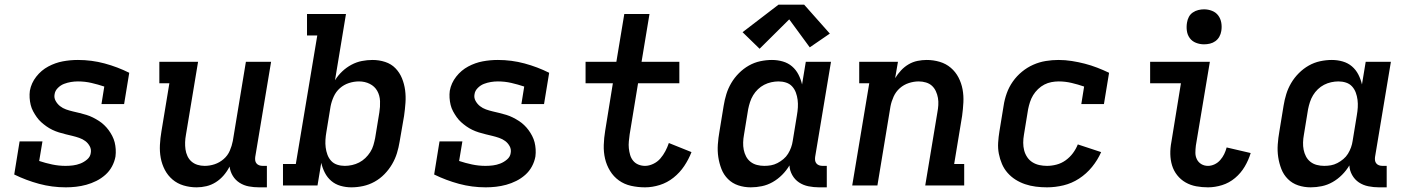

<svg xmlns="http://www.w3.org/2000/svg" viewBox="-20 -795 6040 823"><path d="M262 8Q203 8 147.5 -7Q92 -22 41 -47L64 -189H162L148 -105Q175 -96 203.5 -90Q232 -84 261 -84Q277 -84 293 -86Q309 -88 324.5 -94Q340 -100 353.5 -111.5Q367 -123 369 -139Q372 -155 364.5 -168.5Q357 -182 345.5 -190.5Q334 -199 319.5 -204Q305 -209 290.5 -212.5Q276 -216 261.5 -219.5Q247 -223 232.5 -227.5Q218 -232 204.5 -238.5Q191 -245 179 -253.5Q167 -262 156.5 -271.5Q146 -281 137.5 -293Q129 -305 122 -318Q115 -331 111.5 -345.5Q108 -360 107 -375.5Q106 -391 108 -406Q114 -439 135.5 -466.5Q157 -494 187 -510Q217 -526 249 -532Q281 -538 314 -538Q373 -538 428.5 -523Q484 -508 534 -483L512 -349H415L427 -424Q400 -433 372 -439.5Q344 -446 314 -446Q299 -446 284 -443.5Q269 -441 254.5 -435.5Q240 -430 228 -418Q216 -406 214 -391Q211 -376 218.5 -362.5Q226 -349 237.5 -340Q249 -331 263 -326Q277 -321 292 -317.5Q307 -314 321.5 -310.5Q336 -307 350.5 -302.5Q365 -298 378 -291.5Q391 -285 403.5 -277Q416 -269 426.5 -259Q437 -249 445.5 -237.5Q454 -226 461 -212.5Q468 -199 471.5 -185Q475 -171 476 -155.5Q477 -140 475 -124Q471 -102 460 -81.5Q449 -61 431.5 -45.5Q414 -30 393 -19.5Q372 -9 350 -3Q328 3 306 5.5Q284 8 262 8Z M823 8Q794 8 767 0Q740 -8 719.5 -25.5Q699 -43 686.5 -67Q674 -91 669 -118Q664 -145 665.5 -174Q667 -203 672 -232L706 -438H663V-530H829L777 -217Q774 -201 773.5 -185.5Q773 -170 775 -155Q777 -140 783.5 -126Q790 -112 801 -102.5Q812 -93 826.5 -88.5Q841 -84 857 -84Q879 -84 900 -91Q921 -98 938.5 -113Q956 -128 965 -149Q974 -170 978 -191L1034 -530H1142L1074 -122Q1073 -114 1074 -107Q1075 -100 1079.5 -94.5Q1084 -89 1091 -86.5Q1098 -84 1106 -84H1124V8H1091Q1068 8 1046.5 4Q1025 0 1007 -11.5Q989 -23 978 -41Q967 -59 964 -81Q954 -61 939 -43.5Q924 -26 905 -14Q886 -2 865 3Q844 8 823 8Z M1486 8Q1462 8 1439.5 1.5Q1417 -5 1400 -19.5Q1383 -34 1372.5 -54.5Q1362 -75 1357 -97L1341 0H1193V-92H1248L1340 -643H1296V-735H1463L1416 -451Q1429 -472 1447 -489Q1465 -506 1486.5 -517.5Q1508 -529 1531 -533.5Q1554 -538 1577 -538Q1605 -538 1631 -529.5Q1657 -521 1675 -502.5Q1693 -484 1703 -459.5Q1713 -435 1716.5 -408.5Q1720 -382 1718 -354Q1716 -326 1712 -298L1693 -188Q1689 -163 1681.5 -138.5Q1674 -114 1660.5 -91Q1647 -68 1628 -48.5Q1609 -29 1585.5 -16Q1562 -3 1536.5 2.5Q1511 8 1486 8ZM1458 -84Q1473 -84 1489 -87.5Q1505 -91 1519.5 -98.5Q1534 -106 1546 -117.5Q1558 -129 1567 -143Q1576 -157 1580.5 -172.5Q1585 -188 1588 -203L1606 -313Q1610 -337 1609 -361.5Q1608 -386 1597 -405.5Q1586 -425 1565 -435.5Q1544 -446 1519 -446Q1519 -446 1519 -446Q1519 -446 1519 -446Q1497 -446 1475.5 -439Q1454 -432 1437 -417Q1420 -402 1410.5 -381Q1401 -360 1397 -339L1379 -229Q1376 -212 1375 -195.5Q1374 -179 1376 -163Q1378 -147 1383.5 -132Q1389 -117 1399.5 -105.5Q1410 -94 1425.5 -89Q1441 -84 1458 -84Z M2062 8Q2003 8 1947.5 -7Q1892 -22 1841 -47L1864 -189H1962L1948 -105Q1975 -96 2003.5 -90Q2032 -84 2061 -84Q2077 -84 2093 -86Q2109 -88 2124.5 -94Q2140 -100 2153.5 -111.5Q2167 -123 2169 -139Q2172 -155 2164.5 -168.5Q2157 -182 2145.5 -190.5Q2134 -199 2119.5 -204Q2105 -209 2090.5 -212.5Q2076 -216 2061.5 -219.5Q2047 -223 2032.5 -227.5Q2018 -232 2004.5 -238.5Q1991 -245 1979 -253.5Q1967 -262 1956.5 -271.5Q1946 -281 1937.5 -293Q1929 -305 1922 -318Q1915 -331 1911.5 -345.5Q1908 -360 1907 -375.5Q1906 -391 1908 -406Q1914 -439 1935.5 -466.5Q1957 -494 1987 -510Q2017 -526 2049 -532Q2081 -538 2114 -538Q2173 -538 2228.5 -523Q2284 -508 2334 -483L2312 -349H2215L2227 -424Q2200 -433 2172 -439.5Q2144 -446 2114 -446Q2099 -446 2084 -443.5Q2069 -441 2054.5 -435.5Q2040 -430 2028 -418Q2016 -406 2014 -391Q2011 -376 2018.5 -362.5Q2026 -349 2037.5 -340Q2049 -331 2063 -326Q2077 -321 2092 -317.5Q2107 -314 2121.5 -310.5Q2136 -307 2150.5 -302.5Q2165 -298 2178 -291.5Q2191 -285 2203.5 -277Q2216 -269 2226.5 -259Q2237 -249 2245.5 -237.5Q2254 -226 2261 -212.5Q2268 -199 2271.5 -185Q2275 -171 2276 -155.5Q2277 -140 2275 -124Q2271 -102 2260 -81.5Q2249 -61 2231.5 -45.5Q2214 -30 2193 -19.5Q2172 -9 2150 -3Q2128 3 2106 5.5Q2084 8 2062 8Z M2745 8Q2714 8 2685 1.5Q2656 -5 2633 -21.5Q2610 -38 2595 -62.5Q2580 -87 2573.5 -115Q2567 -143 2568 -173.5Q2569 -204 2574 -234L2607 -438H2490V-530H2622L2656 -735H2764L2730 -530H2892V-438H2715L2679 -219Q2677 -204 2675.5 -189Q2674 -174 2675.5 -159.5Q2677 -145 2681 -131Q2685 -117 2694 -106Q2703 -95 2716.5 -89.5Q2730 -84 2745 -84Q2762 -84 2780 -92.5Q2798 -101 2810.5 -115.5Q2823 -130 2832 -147Q2841 -164 2847 -182L2944 -143Q2932 -112 2913 -83.5Q2894 -55 2867 -33.5Q2840 -12 2808 -2Q2776 8 2745 8Z M3198 8Q3170 8 3144.5 -0.5Q3119 -9 3100.5 -27.5Q3082 -46 3072.5 -70.5Q3063 -95 3059 -121.5Q3055 -148 3057 -176Q3059 -204 3064 -232L3082 -342Q3086 -367 3093.5 -391.5Q3101 -416 3114.5 -439Q3128 -462 3147.5 -481.5Q3167 -501 3190 -514Q3213 -527 3238.5 -532.5Q3264 -538 3289 -538Q3313 -538 3335.5 -531.5Q3358 -525 3375 -510.5Q3392 -496 3402.5 -475.5Q3413 -455 3418 -433L3434 -530H3542L3474 -122Q3473 -114 3474 -107Q3475 -100 3479.5 -94.5Q3484 -89 3491 -86.5Q3498 -84 3506 -84H3524V8H3491Q3468 8 3445.5 3.5Q3423 -1 3405 -13Q3387 -25 3376 -44.5Q3365 -64 3364 -86Q3351 -64 3332.5 -45.5Q3314 -27 3292 -14.5Q3270 -2 3246 3Q3222 8 3198 8ZM3256 -84Q3271 -84 3285 -86.5Q3299 -89 3312.5 -96Q3326 -103 3338 -113Q3350 -123 3358 -136Q3366 -149 3371 -163Q3376 -177 3378 -191L3396 -301Q3399 -318 3400 -334.5Q3401 -351 3399 -367Q3397 -383 3391.5 -398Q3386 -413 3375.5 -424.5Q3365 -436 3349.5 -441Q3334 -446 3317 -446Q3302 -446 3286 -442.5Q3270 -439 3255.5 -431.5Q3241 -424 3229 -412.5Q3217 -401 3208.5 -387Q3200 -373 3195 -357.5Q3190 -342 3187 -327L3169 -217Q3166 -201 3165.5 -184.5Q3165 -168 3168 -153Q3171 -138 3178 -124.5Q3185 -111 3197 -101.5Q3209 -92 3224.5 -88Q3240 -84 3256 -84Q3256 -84 3256 -84Q3256 -84 3256 -84ZM3236 -586 3163 -657 3317 -775H3427L3537 -651L3451 -592L3363 -712Z M3633 0 3706 -438H3663V-530H3829L3817 -460Q3828 -478 3842.5 -493.5Q3857 -509 3875 -519.5Q3893 -530 3913 -534Q3933 -538 3952 -538Q3981 -538 4008 -530Q4035 -522 4055.5 -504.5Q4076 -487 4088.5 -463Q4101 -439 4106 -412Q4111 -385 4109.5 -356Q4108 -327 4104 -298L4070 -92H4113V0H3946L3998 -313Q4001 -329 4002 -344.5Q4003 -360 4000.5 -375Q3998 -390 3991.5 -404Q3985 -418 3974.5 -427.5Q3964 -437 3949 -441.5Q3934 -446 3918 -446Q3897 -446 3875.5 -439Q3854 -432 3837 -417Q3820 -402 3810.5 -381Q3801 -360 3797 -339L3741 0Z M4468 8Q4444 8 4420 5Q4396 2 4374 -5.5Q4352 -13 4333 -25Q4314 -37 4299 -54Q4284 -71 4275 -92Q4266 -113 4261.5 -136Q4257 -159 4258.5 -183.5Q4260 -208 4264 -232L4282 -342Q4286 -369 4295.5 -395.5Q4305 -422 4321.5 -445.5Q4338 -469 4360.5 -487.5Q4383 -506 4409 -517.5Q4435 -529 4462.5 -533.5Q4490 -538 4517 -538Q4546 -538 4574.5 -533.5Q4603 -529 4630 -522Q4657 -515 4683 -505Q4709 -495 4734 -483L4712 -349H4615L4627 -424Q4601 -433 4573.5 -439.5Q4546 -446 4518 -446Q4503 -446 4487 -443Q4471 -440 4456.5 -432.5Q4442 -425 4429.5 -413Q4417 -401 4408.5 -387Q4400 -373 4395 -357.5Q4390 -342 4387 -327L4369 -217Q4366 -200 4366 -183Q4366 -166 4370 -150.5Q4374 -135 4383 -121.5Q4392 -108 4405.5 -99.5Q4419 -91 4435 -87.5Q4451 -84 4468 -84Q4488 -84 4509 -89.5Q4530 -95 4548 -108Q4566 -121 4579 -138.5Q4592 -156 4600 -176L4700 -143Q4685 -109 4661 -79.5Q4637 -50 4605.5 -29.5Q4574 -9 4538.5 -0.5Q4503 8 4468 8Z M5158 8Q5132 8 5107.5 3.5Q5083 -1 5062 -13Q5041 -25 5026 -44Q5011 -63 5004 -86Q4997 -109 4996.5 -134.5Q4996 -160 5001 -186L5042 -438H4910V-530H5166L5106 -171Q5104 -155 5104 -140Q5104 -125 5110.5 -112Q5117 -99 5129.5 -91.5Q5142 -84 5158 -84Q5172 -84 5186 -90.5Q5200 -97 5210.5 -109Q5221 -121 5227.5 -134.5Q5234 -148 5238 -163L5341 -139Q5332 -109 5315.5 -81Q5299 -53 5274 -32Q5249 -11 5218.5 -1.5Q5188 8 5158 8ZM5141 -605Q5123 -605 5106.5 -611.5Q5090 -618 5080 -631.5Q5070 -645 5067.5 -662.5Q5065 -680 5068 -698Q5070 -711 5076 -722.5Q5082 -734 5093 -741.5Q5104 -749 5116.5 -752Q5129 -755 5141 -755Q5159 -755 5175.5 -748.5Q5192 -742 5202 -728.5Q5212 -715 5215 -697.5Q5218 -680 5215 -662Q5213 -649 5206.5 -637.5Q5200 -626 5189.5 -618.5Q5179 -611 5166.5 -608Q5154 -605 5141 -605Z M5598 8Q5570 8 5544.5 -0.5Q5519 -9 5500.5 -27.5Q5482 -46 5472.5 -70.5Q5463 -95 5459 -121.5Q5455 -148 5457 -176Q5459 -204 5464 -232L5482 -342Q5486 -367 5493.5 -391.5Q5501 -416 5514.5 -439Q5528 -462 5547.5 -481.5Q5567 -501 5590 -514Q5613 -527 5638.5 -532.5Q5664 -538 5689 -538Q5713 -538 5735.5 -531.5Q5758 -525 5775 -510.5Q5792 -496 5802.5 -475.5Q5813 -455 5818 -433L5834 -530H5942L5874 -122Q5873 -114 5874 -107Q5875 -100 5879.5 -94.5Q5884 -89 5891 -86.5Q5898 -84 5906 -84H5924V8H5891Q5868 8 5845.5 3.5Q5823 -1 5805 -13Q5787 -25 5776 -44.5Q5765 -64 5764 -86Q5751 -64 5732.5 -45.5Q5714 -27 5692 -14.5Q5670 -2 5646 3Q5622 8 5598 8ZM5656 -84Q5671 -84 5685 -86.5Q5699 -89 5712.5 -96Q5726 -103 5738 -113Q5750 -123 5758 -136Q5766 -149 5771 -163Q5776 -177 5778 -191L5796 -301Q5799 -318 5800 -334.5Q5801 -351 5799 -367Q5797 -383 5791.5 -398Q5786 -413 5775.5 -424.5Q5765 -436 5749.5 -441Q5734 -446 5717 -446Q5702 -446 5686 -442.5Q5670 -439 5655.5 -431.5Q5641 -424 5629 -412.5Q5617 -401 5608.5 -387Q5600 -373 5595 -357.5Q5590 -342 5587 -327L5569 -217Q5566 -201 5565.5 -184.5Q5565 -168 5568 -153Q5571 -138 5578 -124.5Q5585 -111 5597 -101.5Q5609 -92 5624.5 -88Q5640 -84 5656 -84Q5656 -84 5656 -84Q5656 -84 5656 -84Z"/></svg>

Font: Iosevka Slab Semibold Extended
Style: Italic
Weight: 600
Width: 7
Italic angle: -9°
Monospace: yes
Designer: Belleve Invis
Foundry: Belleve Invis
Version: Version 11.1.0; ttfautohint (v1.8.3)